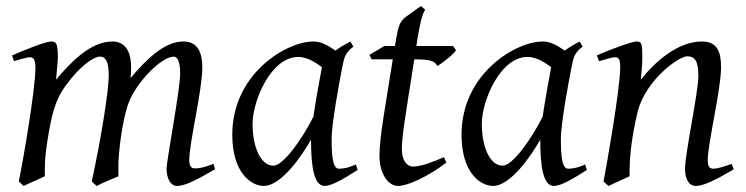

<svg xmlns="http://www.w3.org/2000/svg" viewBox="-20 -594 2462 634"><path d="M42 5 58 20C74 12 117 -6 128 -12V-29C128 -61 129 -94 147 -188C162 -264 185 -294 196 -310C241 -373 288 -407 310 -407C337 -407 339 -371 339 -342C339 -296 314 -136 283 5L299 20C326 6 347 -1 371 -12V-49C371 -86 383 -202 407 -260C433 -324 513 -407 554 -407C562 -407 575 -398 575 -351C575 -300 530 -63 530 -37C530 -4 544 20 564 20C589 20 621 5 690 -35L685 -53C650 -39 635 -38 623 -38C609 -38 605 -49 605 -66C605 -123 648 -295 648 -371C648 -435 623 -457 585 -457C523 -457 463 -398 411 -336C412 -346 413 -357 413 -371C413 -412 401 -457 351 -457C277 -457 211 -385 165 -331C168 -359 171 -394 171 -401C171 -446 168 -457 149 -457C131 -457 66 -431 20 -411L26 -392C31 -394 69 -405 78 -405C89 -405 97 -400 97 -371C97 -296 54 -51 42 5Z M814 -185C814 -260 874 -406 965 -406C998 -406 1030 -382 1043 -372C1039 -353 1020 -247 1015 -209C977 -133 915 -47 883 -47C840 -47 814 -110 814 -185ZM747 -149C747 -24 809 20 851 20C909 20 978 -81 1007 -133C1007 -42 1017 20 1052 20C1074 20 1112 -1 1161 -33L1155 -51C1140 -44 1121 -37 1099 -37C1080 -37 1075 -74 1075 -136C1075 -184 1100 -321 1110 -371L1115 -394C1121 -421 1138 -433 1147 -440L1137 -457C1124 -450 1102 -438 1088 -427C1062 -444 1042 -457 1015 -457C926 -457 747 -351 747 -149Z M1454 -57 1446 -75C1409 -59 1371 -44 1343 -44C1329 -44 1307 -57 1307 -103C1307 -144 1318 -207 1348 -398H1349C1396 -398 1416 -394 1424 -376C1429 -378 1472 -408 1486 -428L1476 -442H1355L1359 -470C1367 -516 1374 -547 1384 -562L1370 -574L1321 -539C1297 -522 1294 -499 1287 -459L1284 -442H1249L1200 -413L1207 -398H1277C1252 -239 1233 -142 1233 -78C1233 -24 1260 20 1294 20C1326 20 1392 -10 1454 -57Z M1571 -185C1571 -260 1631 -406 1722 -406C1755 -406 1787 -382 1800 -372C1796 -353 1777 -247 1772 -209C1734 -133 1672 -47 1640 -47C1597 -47 1571 -110 1571 -185ZM1504 -149C1504 -24 1566 20 1608 20C1666 20 1735 -81 1764 -133C1764 -42 1774 20 1809 20C1831 20 1869 -1 1918 -33L1912 -51C1897 -44 1878 -37 1856 -37C1837 -37 1832 -74 1832 -136C1832 -184 1857 -321 1867 -371L1872 -394C1878 -421 1895 -433 1904 -440L1894 -457C1881 -450 1859 -438 1845 -427C1819 -444 1799 -457 1772 -457C1683 -457 1504 -351 1504 -149Z M1973 5 1989 20 2059 -12V-32C2059 -110 2079 -198 2086 -227C2113 -330 2221 -408 2249 -408C2277 -408 2286 -389 2286 -342C2286 -290 2242 -86 2242 -37C2242 -7 2252 20 2278 20C2303 20 2344 0 2403 -35L2396 -53C2374 -45 2351 -37 2335 -37C2320 -37 2317 -49 2317 -66C2317 -119 2361 -299 2361 -372C2361 -420 2350 -457 2298 -457C2217 -457 2142 -389 2096 -331C2098 -349 2101 -381 2101 -402C2101 -450 2099 -457 2082 -457C2070 -457 2012 -438 1951 -411L1958 -392C1962 -393 2001 -405 2010 -405C2024 -405 2028 -398 2028 -372C2028 -297 1977 -14 1973 5Z"/></svg>

Font: Temporarium
Style: Italic
Weight: 400
Italic angle: -7°
Version: Version 1.1